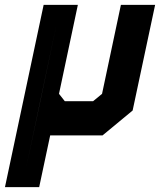

<svg xmlns="http://www.w3.org/2000/svg" viewBox="-68 -560 661 794"><path d="M-47.5 214 112.5 -540H254L176 -172L200 -141.5H317L354 -172L432 -540H573.5L480.5 -103L356 0H139.5L94 214ZM36 153 99 -143.5 156 -71.5H334.5L419 -143.5L489.5 -477L419 -143.5L334.5 -71.5H156L99 -143.5L169.5 -477Z"/></svg>

Font: Tourney Black
Style: Italic
Weight: 900
Italic angle: -12°
Version: Version 1.015